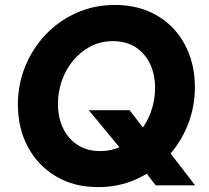

<svg xmlns="http://www.w3.org/2000/svg" viewBox="-20 -748 843 775"><path d="M608.4 0 533.7 -96.2 468.8 -145.5 338.4 -303.2H502.9L579.6 -204.6L659.2 -140.6L767.6 0ZM376 7.3Q279.3 7.3 206.3 -35.9Q133.3 -79.1 92.8 -154.5Q52.2 -230 52.2 -326.2Q52.2 -407.2 81.8 -480Q111.3 -552.7 164.3 -608.4Q217.3 -664.1 288.6 -696Q359.9 -728 443.8 -728Q518.1 -728 577.6 -703.1Q637.2 -678.2 679.4 -633.3Q721.7 -588.4 744.1 -528.1Q766.6 -467.8 766.6 -396.5Q766.6 -314 736.8 -241Q707 -168 653.8 -112.1Q600.6 -56.2 529.8 -24.4Q459 7.3 376 7.3ZM383.8 -138.2Q433.1 -138.2 473.9 -159.4Q514.6 -180.7 544.2 -216.6Q573.7 -252.4 589.8 -298.1Q606 -343.8 606 -392.6Q606 -447.3 585.7 -490Q565.4 -532.7 527.3 -557.4Q489.3 -582 436 -582Q386.7 -582 345.9 -560.8Q305.2 -539.6 275.4 -503.7Q245.6 -467.8 229.7 -422.4Q213.9 -377 213.9 -328.1Q213.9 -273.9 234.4 -231Q254.9 -188 293 -163.1Q331.1 -138.2 383.8 -138.2Z"/></svg>

Font: Reddit Sans ExtraBold
Style: Italic
Weight: 800
Italic angle: -11.25°
Designer: Stephen Hutchings
Version: Version 1.013